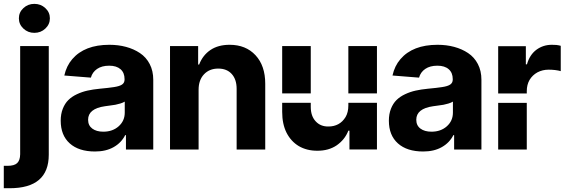

<svg xmlns="http://www.w3.org/2000/svg" viewBox="-62 -789 2980 1013"><path d="M44.4 24.9V-545.9H195.3V27.3Q195.3 204.1 -11.2 204.1H-42V85.9H-22.5Q13.7 85.9 28.8 71.3Q43.9 56.6 44.4 24.9ZM119.1 -615.7Q85.4 -615.7 61.5 -638.2Q37.6 -660.6 37.6 -692.4Q37.6 -724.1 61.5 -746.3Q85.4 -768.6 119.1 -768.6Q153.3 -768.6 177.2 -746.3Q201.2 -724.1 201.2 -692.4Q201.2 -660.6 177.2 -638.2Q153.3 -615.7 119.1 -615.7Z M439.5 10.3Q353.5 10.3 305.9 -32.5Q258.3 -75.2 258.3 -152.3Q258.3 -187.5 269.3 -215.3Q280.3 -243.2 298.6 -261.2Q316.9 -279.3 344 -292Q371.1 -304.7 399.7 -311Q428.2 -317.4 463.4 -320.8Q511.2 -325.2 539.6 -329.6Q568.8 -334 582 -343Q595.2 -352.1 595.2 -369.1V-371.6Q595.2 -405.3 574 -423.8Q552.7 -442.4 514.2 -442.4Q475.1 -442.4 450.2 -425.3Q425.3 -408.2 417.5 -379.4L277.3 -390.6Q288.6 -441.4 319.3 -477.1Q384.3 -552.7 515.1 -552.7Q562 -552.7 602.8 -541.7Q643.6 -530.8 676.3 -509Q709 -487.3 727.8 -451.2Q746.6 -415 746.6 -368.2V0H602.5V-76.2H598.6Q578.1 -35.6 537.4 -12.7Q496.6 10.3 439.5 10.3ZM482.9 -94.2Q532.2 -94.2 564.2 -122.8Q596.2 -151.4 596.2 -194.8V-252.9Q586.9 -247.1 572.3 -242.7Q557.6 -238.3 546.6 -236.3Q535.6 -234.4 516.4 -231.9Q497.1 -229.5 491.7 -228.5Q402.8 -215.8 402.8 -157.2Q402.8 -127 424.8 -110.6Q446.8 -94.2 482.9 -94.2Z M985.8 -315.4V0H835V-545.9H983.4V-448.7H988.8Q1007.8 -498 1048.6 -525.4Q1089.4 -552.7 1149.4 -552.7Q1234.9 -552.7 1286.1 -497.6Q1337.4 -442.4 1337.4 -347.2V0H1186.5V-320.3Q1186.5 -370.1 1160.6 -398.7Q1134.8 -427.2 1089.4 -427.2Q1043 -427.2 1014.4 -397Q985.8 -366.7 985.8 -315.4Z M1611.3 6.3Q1556.6 6.3 1514.6 -18.1Q1473.1 -43 1449.7 -88.9Q1426.8 -134.8 1426.8 -198.7V-246.6H1577.6V-225.1Q1577.6 -176.8 1603.5 -148.9Q1629.4 -120.6 1671.9 -121.6Q1699.7 -121.6 1722.7 -133.8Q1745.6 -146 1761.2 -171.4Q1775.9 -196.3 1775.9 -232.4V-246.6H1926.8V-0.5H1781.7V-99.6H1775.9Q1757.8 -52.7 1714.8 -22.5Q1671.9 6.8 1611.3 6.3ZM1426.8 -296.4V-545.9H1577.6V-296.4ZM1775.9 -296.4V-545.9H1926.8V-296.4Z M2170.9 10.3Q2085 10.3 2037.4 -32.5Q1989.7 -75.2 1989.7 -152.3Q1989.7 -187.5 2000.7 -215.3Q2011.7 -243.2 2030 -261.2Q2048.3 -279.3 2075.4 -292Q2102.5 -304.7 2131.1 -311Q2159.7 -317.4 2194.8 -320.8Q2242.7 -325.2 2271 -329.6Q2300.3 -334 2313.5 -343Q2326.7 -352.1 2326.7 -369.1V-371.6Q2326.7 -405.3 2305.4 -423.8Q2284.2 -442.4 2245.6 -442.4Q2206.5 -442.4 2181.6 -425.3Q2156.7 -408.2 2148.9 -379.4L2008.8 -390.6Q2020 -441.4 2050.8 -477.1Q2115.7 -552.7 2246.6 -552.7Q2293.5 -552.7 2334.2 -541.7Q2375 -530.8 2407.7 -509Q2440.4 -487.3 2459.2 -451.2Q2478 -415 2478 -368.2V0H2334V-76.2H2330.1Q2309.6 -35.6 2268.8 -12.7Q2228 10.3 2170.9 10.3ZM2214.4 -94.2Q2263.7 -94.2 2295.7 -122.8Q2327.6 -151.4 2327.6 -194.8V-252.9Q2318.4 -247.1 2303.7 -242.7Q2289.1 -238.3 2278.1 -236.3Q2267.1 -234.4 2247.8 -231.9Q2228.5 -229.5 2223.1 -228.5Q2134.3 -215.8 2134.3 -157.2Q2134.3 -127 2156.2 -110.6Q2178.2 -94.2 2214.4 -94.2Z M2566.4 -295.9V-545.4H2712.4V-449.7H2718.3Q2732.4 -500 2768.6 -526.9Q2804.2 -552.7 2849.1 -552.7Q2856 -552.7 2873.5 -551.8Q2885.7 -550.3 2896.5 -547.4V-413.6Q2886.2 -417 2867.2 -419.4Q2850.1 -421.4 2832.5 -421.4Q2800.3 -421.4 2773.4 -407.2Q2747.1 -392.6 2731.9 -367.2Q2717.3 -341.8 2717.3 -308.1V-295.9ZM2566.4 0V-246.1H2717.3V0Z"/></svg>

Font: Inter Tight Stencil
Style: Bold
Weight: 700
Designer: Rasmus Andersson
Foundry: rsms
Version: Version 3.004;Glyphs 3.1.2 (3151)